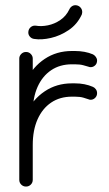

<svg xmlns="http://www.w3.org/2000/svg" viewBox="-20 -706 414 727"><path d="M104 -25.1Q104 -14.4 96.6 -7Q89.2 0.4 78.5 0.4Q67.8 0.4 60.4 -7Q53 -14.4 53 -25.1V-484.4Q53 -494.1 60.4 -501.7Q67.8 -509.2 78.5 -509.2Q89.2 -509.2 96.6 -501.7Q104 -494.1 104 -484.4ZM104 -279.9Q104 -269.1 96.6 -261.8Q89.2 -254.4 78.5 -254.4Q67.8 -254.4 60.4 -261.8Q53 -269.1 53 -279.9Q53 -347.4 78.6 -400.2Q104.2 -453 149.2 -482.9Q194.2 -512.9 252.2 -512.9H263.6Q282.5 -512.9 299.9 -509.7Q317.2 -506.5 332.1 -500.1Q338.6 -496.6 343.1 -490.3Q347.6 -484 347.6 -476.8Q347.6 -464.8 339.3 -457.7Q331 -450.6 320.2 -451.9Q309.2 -455 296.1 -458.8Q283 -462.5 263.6 -462.5H252.2Q206.9 -462.5 173.7 -440.1Q140.5 -417.8 122.2 -376.9Q104 -336.1 104 -279.9ZM104 -157.1Q104 -146.4 96.6 -139.3Q89.2 -132.2 78.5 -132.2Q67.8 -132.2 60.4 -139.3Q53 -146.4 53 -157.1Q53 -224.2 78.6 -277.1Q104.2 -329.9 149.2 -360.1Q194.2 -390.4 252.2 -390.4H263.6Q301.6 -390.4 332.1 -377Q338.6 -374.1 343.1 -367.8Q347.6 -361.5 347.6 -353.2Q347.6 -341.9 339.3 -334.5Q331 -327.1 320.2 -328.4Q309.2 -332.1 296.1 -336.1Q283 -340 263.6 -340H252.2Q206.9 -340 173.7 -317.6Q140.5 -295.2 122.2 -254.1Q104 -213 104 -157.1ZM242.4 -670.2Q245.9 -678.1 252.9 -682.6Q259.9 -687.1 268.5 -686.1Q278.9 -684.8 285.6 -676.7Q292.2 -668.6 291.2 -657.9Q290.9 -656.4 290.5 -654.6Q290.1 -652.8 289.8 -651.2Q272.8 -614.2 240.5 -592.3Q208.2 -570.4 172.7 -562.3Q137.1 -554.2 110.1 -558.5Q99.4 -559.5 92.7 -567.8Q86 -576 87.4 -586.1Q88.4 -596.5 96.3 -603.2Q104.2 -609.9 115 -608.9Q135.9 -605 161.2 -610.1Q186.5 -615.2 208.4 -630.2Q230.4 -645.1 242.4 -670.2Z"/></svg>

Font: Libertine-Super Thin
Style: Regular
Weight: 100
Designer: Bastien Sozeau
Foundry: NBR — Bastien Sozeau
Version: Version 2.003;gftools[0.9.33]